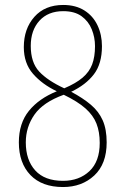

<svg xmlns="http://www.w3.org/2000/svg" viewBox="-20 -744 505 774"><path d="M234 10Q149 10 102.5 -38.5Q56 -87 56 -170Q56 -247 96.5 -297Q137 -347 209 -376Q150 -404 113 -446.5Q76 -489 76 -554Q76 -628 118.5 -676Q161 -724 235 -724Q285 -724 320 -702Q355 -680 373 -642Q391 -604 391 -558Q391 -487 358.5 -444.5Q326 -402 267 -374Q314 -349 346 -322Q378 -295 394 -259Q410 -223 410 -170Q410 -83 360 -36.5Q310 10 234 10ZM239 -388Q286 -408 313 -431Q340 -454 351.5 -484.5Q363 -515 363 -558Q363 -593 350 -625.5Q337 -658 309 -678.5Q281 -699 235 -699Q174 -699 139 -660.5Q104 -622 104 -559Q104 -492 138 -455.5Q172 -419 239 -388ZM234 -15Q299 -15 340.5 -54Q382 -93 382 -168Q382 -212 369 -245.5Q356 -279 324.5 -307Q293 -335 237 -362Q154 -332 119 -282Q84 -232 84 -170Q84 -99 122 -57Q160 -15 234 -15Z"/></svg>

Font: Noto Serif Condensed Thin
Style: Regular
Weight: 100
Width: 3
Designer: Monotype Design Team
Foundry: Monotype Imaging Inc.
Version: Version 2.013; ttfautohint (v1.8.4.7-5d5b)